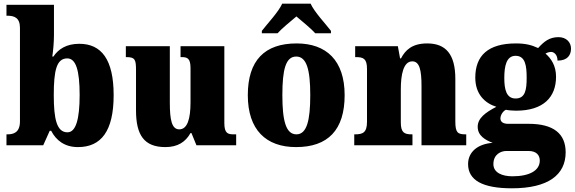

<svg xmlns="http://www.w3.org/2000/svg" viewBox="-20 -786 3110 1039"><path d="M402 10C527 10 595 -76 595 -271C595 -464 529 -549 409 -549C338 -549 295 -519 269 -480H263C268 -512 272 -560 272 -597V-760H15V-701H19C58 -701 88 -690 88 -635V-129C88 -68 52 -59 21 -59H15V0H214L249 -78H257C284 -26 330 10 402 10ZM345 -70C287 -70 271 -142 271 -271C271 -405 286 -470 344 -470C391 -470 411 -405 411 -272C411 -142 391 -70 345 -70Z M875 10C942 10 984 -18 1011 -66H1016L1043 0H1258V-59H1246C1214 -59 1194 -63 1194 -120V-536H957V-477H961C993 -477 1011 -472 1011 -417V-233C1011 -142 994 -86 950 -86C909 -86 899 -139 899 -230V-536H661V-477H664C712 -477 716 -462 716 -405V-189C716 -55 760 10 875 10Z M1397 -619V-606H1482C1502 -629 1555 -673 1584 -697C1612 -674 1669 -626 1686 -606H1771V-619C1742 -657 1681 -721 1661 -766H1507C1487 -721 1426 -657 1397 -619ZM1582 10C1755 10 1845 -83 1845 -271C1845 -459 1746 -551 1585 -551C1412 -551 1321 -459 1321 -271C1321 -83 1420 10 1582 10ZM1584 -59C1527 -59 1508 -133 1508 -271C1508 -410 1526 -480 1583 -480C1639 -480 1659 -410 1659 -271C1659 -133 1640 -59 1584 -59Z M1897 0H2212V-59H2208C2167 -59 2149 -69 2149 -124V-303C2149 -382 2163 -454 2211 -454C2251 -454 2261 -405 2261 -320V0H2503V-59H2499C2457 -59 2444 -68 2444 -129V-359C2444 -493 2392 -551 2292 -551C2209 -551 2173 -514 2150 -470H2145L2133 -536H1902V-477H1906C1947 -477 1966 -468 1966 -413V-127C1966 -68 1943 -59 1901 -59H1897Z M2750 233C2947 233 3041 160 3041 38C3041 -62 2976 -116 2841 -116H2729C2707 -116 2688 -124 2688 -145C2688 -166 2705 -187 2718 -192C2728 -189 2759 -187 2772 -187C2922 -187 2989 -261 2989 -371C2989 -430 2963 -469 2932 -496C2939 -500 2949 -505 2963 -505C2975 -505 2997 -493 2997 -458C3052 -458 3070 -489 3070 -523C3070 -557 3045 -585 3002 -585C2952 -585 2923 -560 2892 -526C2856 -543 2822 -551 2772 -551C2620 -551 2552 -484 2552 -366C2552 -277 2603 -228 2666 -208C2606 -177 2565 -146 2565 -100C2565 -51 2607 -28 2646 -13C2564 -7 2513 37 2513 102C2513 189 2591 233 2750 233ZM2770 -253C2720 -253 2709 -302 2709 -364C2709 -428 2720 -484 2770 -484C2823 -484 2830 -430 2830 -365C2830 -301 2823 -253 2770 -253ZM2753 168C2698 168 2650 149 2650 102C2650 48 2692 31 2720 31H2840C2883 31 2901 54 2901 83C2901 137 2845 168 2753 168Z"/></svg>

Font: Noto Serif Tamil SemiCondensed Black
Style: Regular
Weight: 900
Width: 4
Designer: Indian Type Foundry, Tom Grace, and the Monotype Design Team
Foundry: Monotype Imaging Inc.
Version: Version 2.004